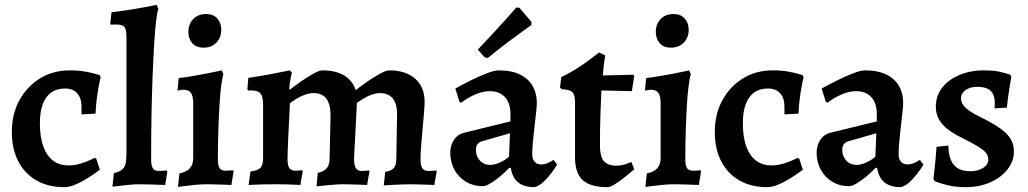

<svg xmlns="http://www.w3.org/2000/svg" viewBox="-20 -762 4251 794"><path d="M246 12Q179 12 130.5 -16Q82 -44 55.5 -95Q29 -146 29 -216Q29 -290 60 -347Q91 -404 145 -437.5Q199 -471 269 -471Q305 -471 332.5 -466Q360 -461 376.5 -456Q393 -451 393 -451L396 -442Q396 -442 391.5 -422Q387 -402 382 -367.5Q377 -333 375 -292L317 -289V-321Q317 -357 299 -376.5Q281 -396 249 -396Q198 -396 171.5 -359Q145 -322 145 -253Q145 -169 175.5 -123.5Q206 -78 263 -78Q290 -78 315 -86Q340 -94 355.5 -101.5Q371 -109 371 -109L378 -106L393 -60Q393 -60 378.5 -49.5Q364 -39 341 -24.5Q318 -10 292.5 1Q267 12 246 12Z M445 10 451 -46Q476 -52 487 -62.5Q498 -73 500.5 -90.5Q503 -108 503 -134V-606Q503 -632 498.5 -643.5Q494 -655 480.5 -658.5Q467 -662 439 -660L436 -663L441 -711Q488 -717 534.5 -724.5Q581 -732 628 -742L635 -725Q630 -713 625.5 -675.5Q621 -638 617.5 -579.5Q614 -521 611 -446.5Q608 -372 606.5 -284.5Q605 -197 605 -103Q605 -77 612 -66Q619 -55 636 -55L670 -57L672 -52L663 3Q639 2 608.5 1Q578 0 556 0Q536 0 506 3Q476 6 445 10Z M716 11 722 -45Q752 -51 765.5 -66.5Q779 -82 779 -108V-335Q779 -365 769.5 -378Q760 -391 738 -391Q732 -391 723 -389Q714 -387 714 -387L719 -439Q751 -443 782.5 -448.5Q814 -454 839.5 -459Q865 -464 881 -467.5Q897 -471 897 -471L904 -455Q900 -445 895.5 -413Q891 -381 888 -333Q885 -285 883 -226.5Q881 -168 881 -103Q881 -78 888 -67Q895 -56 913 -56Q921 -56 932.5 -57Q944 -58 944 -58L946 -53L937 3Q937 3 926.5 2.5Q916 2 900 1.5Q884 1 866 0.5Q848 0 833 0Q809 0 781.5 3Q754 6 735 8.5Q716 11 716 11ZM822 -565Q790 -565 774.5 -584Q759 -603 759 -630Q759 -662 779 -683Q799 -704 832 -704Q862 -704 878.5 -685.5Q895 -667 895 -639Q895 -607 875 -586Q855 -565 822 -565Z M1294 -47Q1320 -53 1331.5 -67Q1343 -81 1343 -106L1347 -285Q1347 -331 1329.5 -354Q1312 -377 1277 -377Q1258 -377 1238.5 -369.5Q1219 -362 1203.5 -352Q1188 -342 1179 -335Q1178 -308 1176 -273.5Q1174 -239 1172.5 -205Q1171 -171 1170 -144Q1169 -117 1169 -105Q1169 -78 1176.5 -67Q1184 -56 1201 -56Q1208 -56 1219 -57Q1230 -58 1230 -58L1232 -54L1222 3Q1222 3 1205 2Q1188 1 1164.5 0.5Q1141 0 1121 0Q1097 0 1070.5 0.5Q1044 1 1026 2Q1008 3 1008 3L1016 -53Q1045 -56 1056.5 -67.5Q1068 -79 1068 -107V-328Q1068 -362 1057.5 -375Q1047 -388 1019 -388H1006L1003 -393L1007 -440Q1050 -446 1089 -453.5Q1128 -461 1153.5 -466Q1179 -471 1179 -471L1187 -462Q1187 -462 1182.5 -441Q1178 -420 1176 -394L1178 -391Q1190 -400 1208.5 -413.5Q1227 -427 1247 -440Q1267 -453 1285 -462Q1303 -471 1314 -471Q1368 -471 1403 -450Q1438 -429 1451 -389Q1461 -397 1479 -410.5Q1497 -424 1518.5 -437.5Q1540 -451 1559 -461Q1578 -471 1590 -471Q1658 -471 1697 -436.5Q1736 -402 1736 -341Q1736 -327 1733.5 -296.5Q1731 -266 1727.5 -228.5Q1724 -191 1721.5 -158Q1719 -125 1719 -105Q1719 -78 1726.5 -66.5Q1734 -55 1752 -55Q1761 -55 1772.5 -56Q1784 -57 1784 -57L1786 -53L1776 3Q1776 3 1765.5 2.5Q1755 2 1738.5 1.5Q1722 1 1704.5 0.5Q1687 0 1672 0Q1657 0 1639 1Q1621 2 1604.5 2.5Q1588 3 1577.5 4Q1567 5 1567 5L1573 -51Q1598 -55 1608.5 -67Q1619 -79 1619 -106L1622 -285Q1623 -331 1605 -354Q1587 -377 1552 -377Q1534 -377 1515.5 -370Q1497 -363 1481.5 -353.5Q1466 -344 1456 -337L1444 -105Q1444 -79 1451.5 -67Q1459 -55 1476 -55Q1485 -55 1495.5 -56Q1506 -57 1506 -57L1508 -53L1498 3Q1498 3 1488 2.5Q1478 2 1462.5 1.5Q1447 1 1429.5 0.5Q1412 0 1398 0Q1383 0 1364.5 1.5Q1346 3 1328.5 4.5Q1311 6 1300 7.5Q1289 9 1289 9Z M2190 12Q2147 12 2122.5 -8Q2098 -28 2093 -66L2087 -69Q2066 -47 2045 -30Q2024 -13 2006 -2.5Q1988 8 1976 8Q1938 8 1907.5 -10Q1877 -28 1859.5 -59.5Q1842 -91 1842 -131Q1842 -161 1857.5 -184Q1873 -207 1899 -213L2091 -260V-290Q2091 -335 2068.5 -360Q2046 -385 2005 -385Q1977 -385 1945.5 -371.5Q1914 -358 1887 -337L1880 -341L1863 -396Q1892 -412 1927 -429.5Q1962 -447 1993.5 -459Q2025 -471 2041 -471Q2096 -471 2131 -453.5Q2166 -436 2183 -406Q2200 -376 2200 -336Q2200 -324 2197 -296Q2194 -268 2190 -235Q2186 -202 2183.5 -172Q2181 -142 2181 -124Q2181 -104 2191 -93Q2201 -82 2218 -82Q2232 -82 2246.5 -88.5Q2261 -95 2269 -101L2284 -81Q2274 -65 2259 -45Q2244 -25 2226.5 -9Q2209 7 2190 12ZM2008 -80Q2024 -80 2046 -89.5Q2068 -99 2085 -114L2089 -211L1974 -178Q1948 -171 1948 -142Q1948 -116 1964.5 -98Q1981 -80 2008 -80ZM1997 -522 1984 -525 1956 -557Q1985 -587 2013.5 -618Q2042 -649 2065 -674.5Q2088 -700 2101.5 -715.5Q2115 -731 2115 -731L2128 -730L2178 -671L2177 -658Q2177 -658 2151 -639.5Q2125 -621 2083.5 -590Q2042 -559 1997 -522Z M2492 12Q2422 12 2390 -17Q2358 -46 2358 -111V-340Q2358 -370 2347 -381Q2336 -392 2303 -393L2296 -400L2301 -443Q2331 -457 2359.5 -475Q2388 -493 2409.5 -508.5Q2431 -524 2444 -534.5Q2457 -545 2457 -545L2483 -533Q2483 -533 2479.5 -511.5Q2476 -490 2473 -450L2599 -453L2603 -448L2593 -385L2467 -388Q2465 -344 2463 -287.5Q2461 -231 2461 -161Q2461 -116 2476.5 -96.5Q2492 -77 2529 -77Q2551 -77 2571 -84.5Q2591 -92 2591 -92L2603 -62Q2603 -62 2590 -51Q2577 -40 2558 -25Q2539 -10 2521 1Q2503 12 2492 12Z M2649 11 2655 -45Q2685 -51 2698.5 -66.5Q2712 -82 2712 -108V-335Q2712 -365 2702.5 -378Q2693 -391 2671 -391Q2665 -391 2656 -389Q2647 -387 2647 -387L2652 -439Q2684 -443 2715.5 -448.5Q2747 -454 2772.5 -459Q2798 -464 2814 -467.5Q2830 -471 2830 -471L2837 -455Q2833 -445 2828.5 -413Q2824 -381 2821 -333Q2818 -285 2816 -226.5Q2814 -168 2814 -103Q2814 -78 2821 -67Q2828 -56 2846 -56Q2854 -56 2865.5 -57Q2877 -58 2877 -58L2879 -53L2870 3Q2870 3 2859.5 2.5Q2849 2 2833 1.5Q2817 1 2799 0.5Q2781 0 2766 0Q2742 0 2714.5 3Q2687 6 2668 8.5Q2649 11 2649 11ZM2755 -565Q2723 -565 2707.5 -584Q2692 -603 2692 -630Q2692 -662 2712 -683Q2732 -704 2765 -704Q2795 -704 2811.5 -685.5Q2828 -667 2828 -639Q2828 -607 2808 -586Q2788 -565 2755 -565Z M3153 12Q3086 12 3037.5 -16Q2989 -44 2962.5 -95Q2936 -146 2936 -216Q2936 -290 2967 -347Q2998 -404 3052 -437.5Q3106 -471 3176 -471Q3212 -471 3239.5 -466Q3267 -461 3283.5 -456Q3300 -451 3300 -451L3303 -442Q3303 -442 3298.5 -422Q3294 -402 3289 -367.5Q3284 -333 3282 -292L3224 -289V-321Q3224 -357 3206 -376.5Q3188 -396 3156 -396Q3105 -396 3078.5 -359Q3052 -322 3052 -253Q3052 -169 3082.5 -123.5Q3113 -78 3170 -78Q3197 -78 3222 -86Q3247 -94 3262.5 -101.5Q3278 -109 3278 -109L3285 -106L3300 -60Q3300 -60 3285.5 -49.5Q3271 -39 3248 -24.5Q3225 -10 3199.5 1Q3174 12 3153 12Z M3705 12Q3662 12 3637.5 -8Q3613 -28 3608 -66L3602 -69Q3581 -47 3560 -30Q3539 -13 3521 -2.5Q3503 8 3491 8Q3453 8 3422.5 -10Q3392 -28 3374.5 -59.5Q3357 -91 3357 -131Q3357 -161 3372.5 -184Q3388 -207 3414 -213L3606 -260V-290Q3606 -335 3583.5 -360Q3561 -385 3520 -385Q3492 -385 3460.5 -371.5Q3429 -358 3402 -337L3395 -341L3378 -396Q3407 -412 3442 -429.5Q3477 -447 3508.5 -459Q3540 -471 3556 -471Q3611 -471 3646 -453.5Q3681 -436 3698 -406Q3715 -376 3715 -336Q3715 -324 3712 -296Q3709 -268 3705 -235Q3701 -202 3698.5 -172Q3696 -142 3696 -124Q3696 -104 3706 -93Q3716 -82 3733 -82Q3747 -82 3761.5 -88.5Q3776 -95 3784 -101L3799 -81Q3789 -65 3774 -45Q3759 -25 3741.5 -9Q3724 7 3705 12ZM3523 -80Q3539 -80 3561 -89.5Q3583 -99 3600 -114L3604 -211L3489 -178Q3463 -171 3463 -142Q3463 -116 3479.5 -98Q3496 -80 3523 -80Z M3974 12Q3935 12 3906 5.5Q3877 -1 3861 -7Q3845 -13 3845 -13L3840 -23Q3842 -36 3844.5 -60Q3847 -84 3849.5 -110.5Q3852 -137 3853 -155L3902 -160Q3903 -105 3925 -79.5Q3947 -54 3993 -54Q4024 -54 4045.5 -67.5Q4067 -81 4067 -102Q4067 -117 4058 -129Q4049 -141 4026.5 -155Q4004 -169 3962 -190Q3903 -218 3876.5 -249Q3850 -280 3850 -321Q3850 -365 3875.5 -398.5Q3901 -432 3946.5 -451.5Q3992 -471 4050 -471Q4097 -471 4127.5 -462Q4158 -453 4158 -453L4162 -444Q4162 -444 4159 -426Q4156 -408 4151.5 -379Q4147 -350 4144 -317L4093 -314Q4093 -314 4093.5 -321.5Q4094 -329 4094 -335Q4094 -370 4076.5 -386.5Q4059 -403 4021 -403Q3992 -403 3973 -389.5Q3954 -376 3954 -356Q3954 -336 3971 -318.5Q3988 -301 4028 -281Q4084 -254 4115.5 -231.5Q4147 -209 4160 -186.5Q4173 -164 4173 -136Q4173 -95 4146 -61Q4119 -27 4074 -7.5Q4029 12 3974 12Z"/></svg>

Font: Alegreya SemiBold
Style: Regular
Weight: 600
Designer: Juan Pablo del Peral
Foundry: Huerta Tipografica
Version: Version 2.009